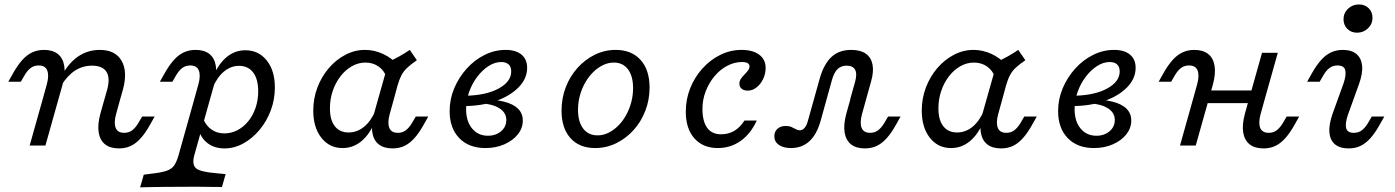

<svg xmlns="http://www.w3.org/2000/svg" viewBox="-20 -648 6211 855"><path d="M445.2 -206.5 456.5 -246Q471.8 -300 454.4 -327.8Q437.1 -355.6 389.5 -355.6Q348.4 -355.6 314.5 -333.9Q280.6 -312.1 252.4 -266.9V-305.6Q283.1 -365.3 326.6 -395.6Q370.2 -425.8 424.2 -425.8Q493.5 -425.8 521.4 -377.4Q549.2 -329 527.4 -249.2L515.3 -206.5ZM170.2 -206.5 188.7 -273.4Q199.2 -312.1 190.3 -334.3Q181.5 -356.5 152.4 -356.5Q131.5 -356.5 116.5 -345.2Q101.6 -333.9 89.5 -312.9L72.6 -283.9H16.9L36.3 -318.5Q58.1 -357.3 79 -380.6Q100 -404 123.8 -414.9Q147.6 -425.8 175.8 -425.8Q214.5 -425.8 237.5 -407.7Q260.5 -389.5 266.1 -354.4Q271.8 -319.4 258.1 -269.4L240.3 -206.5ZM112.1 0 170.2 -206.5H240.3L182.3 0ZM496.8 -139.5Q486.3 -100.8 495.2 -78.6Q504 -56.5 533.1 -56.5Q554 -56.5 569 -68.1Q583.9 -79.8 596 -100L612.9 -129H668.5L649.2 -94.4Q628.2 -56.5 606.9 -32.7Q585.5 -8.9 562.1 2Q538.7 12.9 509.7 12.9Q471 12.9 448 -5.2Q425 -23.4 419.4 -58.5Q413.7 -93.5 427.4 -143.5L445.2 -206.5H515.3Z M1072.6 -424.2Q1131.5 -424.2 1167.7 -379Q1204 -333.9 1204 -258.1Q1204 -204.8 1185.9 -156.5Q1167.7 -108.1 1135.9 -69.8Q1104 -31.5 1063.7 -9.3Q1023.4 12.9 979.8 12.9Q935.5 12.9 904.8 -10.1Q874.2 -33.1 864.5 -72.6L885.5 -117.7Q898.4 -87.1 922.6 -70.6Q946.8 -54 979 -54Q1010.5 -54 1037.9 -68.5Q1065.3 -83.1 1085.9 -108.5Q1106.5 -133.9 1118.1 -168.1Q1129.8 -202.4 1129.8 -241.1Q1129.8 -296 1107.3 -325.4Q1084.7 -354.8 1044.4 -354.8Q1008.1 -354.8 977.4 -329.4Q946.8 -304 926.6 -256.5L929.8 -307.3Q953.2 -364.5 989.9 -394.4Q1026.6 -424.2 1072.6 -424.2ZM845.2 -206.5 863.7 -273.4Q874.2 -312.1 865.3 -334.3Q856.5 -356.5 827.4 -356.5Q806.5 -356.5 791.5 -345.2Q776.6 -333.9 764.5 -312.9L747.6 -283.9H691.9L711.3 -318.5Q733.1 -357.3 754 -380.6Q775 -404 798.8 -414.9Q822.6 -425.8 850.8 -425.8Q889.5 -425.8 912.5 -407.7Q935.5 -389.5 941.1 -354.4Q946.8 -319.4 933.1 -269.4L915.3 -206.5ZM772.6 183.9Q737.1 183.9 708.5 184.3Q679.8 184.7 654.4 185.1Q629 185.5 604 186.3L620.2 129.8L671 123.4Q706.5 118.5 726.2 110.9Q746 103.2 756.5 87.5Q766.9 71.8 775 43.5L845.2 -206.5H915.3L845.2 43.5Q833.9 85.5 853.2 101.6Q872.6 117.7 943.5 123.4L984.7 127.4L968.5 184.7Q950 184.7 919.4 184.3Q888.7 183.9 851.6 183.5Q814.5 183.1 775 183.9H771Z M1505.6 11.3Q1446.8 11.3 1410.9 -34.7Q1375 -80.6 1375 -155.6Q1375 -209.7 1393.5 -258.5Q1412.1 -307.3 1444.4 -344.8Q1476.6 -382.3 1518.1 -404Q1559.7 -425.8 1605.6 -425.8Q1646.8 -425.8 1685.9 -407.7Q1725 -389.5 1754.8 -356.5L1701.6 -303.2Q1691.1 -333.9 1666.1 -351.6Q1641.1 -369.4 1607.3 -369.4Q1575.8 -369.4 1547.2 -353.2Q1518.5 -337.1 1496.4 -308.5Q1474.2 -279.8 1461.7 -243.1Q1449.2 -206.5 1449.2 -165.3Q1449.2 -113.7 1471 -85.9Q1492.7 -58.1 1532.3 -58.1Q1570.2 -58.1 1601.2 -83.5Q1632.3 -108.9 1652.4 -156.5L1649.2 -105.6Q1625.8 -49.2 1589.1 -19Q1552.4 11.3 1505.6 11.3ZM1663.7 -206.5 1710.5 -371.8Q1736.3 -384.7 1759.3 -397.6Q1782.3 -410.5 1804.8 -425.8L1836.3 -379.8Q1810.5 -362.1 1794 -346.8Q1777.4 -331.5 1767.7 -312.9Q1758.1 -294.4 1750 -266.1L1733.9 -206.5ZM1715.3 -139.5Q1704.8 -100.8 1713.7 -78.6Q1722.6 -56.5 1751.6 -56.5Q1772.6 -56.5 1787.5 -68.1Q1802.4 -79.8 1814.5 -100L1831.5 -129H1887.1L1867.7 -94.4Q1846.8 -56.5 1825.4 -32.7Q1804 -8.9 1780.6 2Q1757.3 12.9 1728.2 12.9Q1689.5 12.9 1666.5 -5.2Q1643.5 -23.4 1637.9 -58.5Q1632.3 -93.5 1646 -143.5L1663.7 -206.5H1733.9Z M2141.9 11.3Q2067.7 11.3 2025 -33.1Q1982.3 -77.4 1982.3 -153.2Q1982.3 -206.5 2002.8 -255.2Q2023.4 -304 2058.5 -342.7Q2093.5 -381.5 2138.3 -403.6Q2183.1 -425.8 2231.5 -425.8Q2277.4 -425.8 2302.4 -404.8Q2327.4 -383.9 2327.4 -346Q2327.4 -298.4 2289.9 -259.7Q2252.4 -221 2188.7 -198.4Q2125 -175.8 2046.8 -175.8L2058.9 -221.8Q2146.8 -224.2 2201.6 -254.4Q2256.5 -284.7 2256.5 -329.8Q2256.5 -350.8 2244.8 -361.3Q2233.1 -371.8 2212.1 -371.8Q2183.1 -371.8 2155.2 -353.6Q2127.4 -335.5 2104.8 -305.6Q2082.3 -275.8 2069 -238.3Q2055.6 -200.8 2055.6 -162.1Q2055.6 -108.1 2082.3 -75.8Q2108.9 -43.5 2153.2 -43.5Q2176.6 -43.5 2195.2 -52.8Q2213.7 -62.1 2224.2 -77.8Q2234.7 -93.5 2234.7 -113.7Q2234.7 -146.8 2202.8 -166.5Q2171 -186.3 2112.9 -187.9L2123.4 -205.6Q2183.9 -205.6 2225 -195.2Q2266.1 -184.7 2287.1 -163.7Q2308.1 -142.7 2308.1 -111.3Q2308.1 -77.4 2285.9 -49.6Q2263.7 -21.8 2225.8 -5.2Q2187.9 11.3 2141.9 11.3Z M2630.6 11.3Q2559.7 11.3 2520.2 -33.1Q2480.6 -77.4 2480.6 -155.6Q2480.6 -211.3 2499.6 -260.1Q2518.5 -308.9 2552 -346Q2585.5 -383.1 2629 -404.4Q2672.6 -425.8 2721.8 -425.8Q2791.9 -425.8 2832.3 -381.5Q2872.6 -337.1 2872.6 -258.1Q2872.6 -203.2 2853.6 -154.4Q2834.7 -105.6 2801.2 -68.5Q2767.7 -31.5 2723.8 -10.1Q2679.8 11.3 2630.6 11.3ZM2641.1 -45.2Q2666.1 -45.2 2689.1 -56.5Q2712.1 -67.7 2732.3 -87.5Q2752.4 -107.3 2767.3 -133.9Q2782.3 -160.5 2790.7 -191.5Q2799.2 -222.6 2799.2 -255.6Q2799.2 -308.9 2776.6 -339.1Q2754 -369.4 2713.7 -369.4Q2688.7 -369.4 2665.3 -358.1Q2641.9 -346.8 2621.8 -327Q2601.6 -307.3 2586.3 -280.6Q2571 -254 2562.5 -223Q2554 -191.9 2554 -158.9Q2554 -105.6 2577 -75.4Q2600 -45.2 2641.1 -45.2Z M3176.6 11.3Q3110.5 11.3 3072.2 -31.9Q3033.9 -75 3033.9 -150.8Q3033.9 -205.6 3053.6 -255.2Q3073.4 -304.8 3108.1 -343.1Q3142.7 -381.5 3187.5 -403.6Q3232.3 -425.8 3282.3 -425.8Q3332.3 -425.8 3360.9 -404.4Q3389.5 -383.1 3389.5 -345.2Q3389.5 -319.4 3378.2 -296Q3366.9 -272.6 3348.8 -258.5Q3330.6 -244.4 3309.7 -244.4Q3292.7 -244.4 3282.7 -252.8Q3272.6 -261.3 3272.6 -275Q3272.6 -287.1 3279.4 -297.2Q3286.3 -307.3 3295.2 -316.1Q3304 -325 3310.9 -333.9Q3317.7 -342.7 3317.7 -352.4Q3317.7 -371.8 3283.9 -371.8Q3250 -371.8 3218.1 -354.8Q3186.3 -337.9 3161.7 -308.5Q3137.1 -279 3122.6 -241.5Q3108.1 -204 3108.1 -163.7Q3108.1 -108.1 3129 -79Q3150 -50 3191.1 -50Q3223.4 -50 3249.2 -64.9Q3275 -79.8 3295.2 -111.3H3350Q3322.6 -51.6 3277.8 -20.2Q3233.1 11.3 3176.6 11.3Z M3502.4 11.3Q3468.5 11.3 3448.4 -2.8Q3428.2 -16.9 3428.2 -41.1Q3428.2 -62.1 3442.3 -74.6Q3456.5 -87.1 3479 -87.1Q3494.4 -87.1 3504.8 -82.3Q3515.3 -77.4 3524.2 -72.6Q3533.1 -67.7 3541.9 -67.7Q3553.2 -67.7 3562.5 -78.2Q3571.8 -88.7 3577.4 -108.9L3630.6 -299.2Q3649.2 -363.7 3683.1 -394.8Q3716.9 -425.8 3770.2 -425.8Q3811.3 -425.8 3835.1 -409.3Q3858.9 -392.7 3865.3 -361.3Q3871.8 -329.8 3858.9 -284.7L3837.1 -206.5H3766.1L3787.9 -283.9Q3797.6 -319.4 3787.9 -337.5Q3778.2 -355.6 3750 -355.6Q3725 -355.6 3709.3 -339.9Q3693.5 -324.2 3683.9 -288.7L3634.7 -111.3Q3617.7 -50 3584.7 -19.4Q3551.6 11.3 3502.4 11.3ZM3818.5 -139.5Q3808.1 -100.8 3816.9 -78.6Q3825.8 -56.5 3854.8 -56.5Q3875.8 -56.5 3890.7 -68.1Q3905.6 -79.8 3917.7 -100L3934.7 -129H3990.3L3971 -94.4Q3950 -56.5 3928.6 -32.7Q3907.3 -8.9 3883.9 2Q3860.5 12.9 3831.5 12.9Q3792.7 12.9 3769.8 -5.2Q3746.8 -23.4 3741.1 -58.5Q3735.5 -93.5 3749.2 -143.5L3766.9 -206.5H3837.1Z M4215.3 11.3Q4156.5 11.3 4120.6 -34.7Q4084.7 -80.6 4084.7 -155.6Q4084.7 -209.7 4103.2 -258.5Q4121.8 -307.3 4154 -344.8Q4186.3 -382.3 4227.8 -404Q4269.4 -425.8 4315.3 -425.8Q4356.5 -425.8 4395.6 -407.7Q4434.7 -389.5 4464.5 -356.5L4411.3 -303.2Q4400.8 -333.9 4375.8 -351.6Q4350.8 -369.4 4316.9 -369.4Q4285.5 -369.4 4256.9 -353.2Q4228.2 -337.1 4206 -308.5Q4183.9 -279.8 4171.4 -243.1Q4158.9 -206.5 4158.9 -165.3Q4158.9 -113.7 4180.6 -85.9Q4202.4 -58.1 4241.9 -58.1Q4279.8 -58.1 4310.9 -83.5Q4341.9 -108.9 4362.1 -156.5L4358.9 -105.6Q4335.5 -49.2 4298.8 -19Q4262.1 11.3 4215.3 11.3ZM4373.4 -206.5 4420.2 -371.8Q4446 -384.7 4469 -397.6Q4491.9 -410.5 4514.5 -425.8L4546 -379.8Q4520.2 -362.1 4503.6 -346.8Q4487.1 -331.5 4477.4 -312.9Q4467.7 -294.4 4459.7 -266.1L4443.5 -206.5ZM4425 -139.5Q4414.5 -100.8 4423.4 -78.6Q4432.3 -56.5 4461.3 -56.5Q4482.3 -56.5 4497.2 -68.1Q4512.1 -79.8 4524.2 -100L4541.1 -129H4596.8L4577.4 -94.4Q4556.5 -56.5 4535.1 -32.7Q4513.7 -8.9 4490.3 2Q4466.9 12.9 4437.9 12.9Q4399.2 12.9 4376.2 -5.2Q4353.2 -23.4 4347.6 -58.5Q4341.9 -93.5 4355.6 -143.5L4373.4 -206.5H4443.5Z M4851.6 11.3Q4777.4 11.3 4734.7 -33.1Q4691.9 -77.4 4691.9 -153.2Q4691.9 -206.5 4712.5 -255.2Q4733.1 -304 4768.1 -342.7Q4803.2 -381.5 4848 -403.6Q4892.7 -425.8 4941.1 -425.8Q4987.1 -425.8 5012.1 -404.8Q5037.1 -383.9 5037.1 -346Q5037.1 -298.4 4999.6 -259.7Q4962.1 -221 4898.4 -198.4Q4834.7 -175.8 4756.5 -175.8L4768.5 -221.8Q4856.5 -224.2 4911.3 -254.4Q4966.1 -284.7 4966.1 -329.8Q4966.1 -350.8 4954.4 -361.3Q4942.7 -371.8 4921.8 -371.8Q4892.7 -371.8 4864.9 -353.6Q4837.1 -335.5 4814.5 -305.6Q4791.9 -275.8 4778.6 -238.3Q4765.3 -200.8 4765.3 -162.1Q4765.3 -108.1 4791.9 -75.8Q4818.5 -43.5 4862.9 -43.5Q4886.3 -43.5 4904.8 -52.8Q4923.4 -62.1 4933.9 -77.8Q4944.4 -93.5 4944.4 -113.7Q4944.4 -146.8 4912.5 -166.5Q4880.6 -186.3 4822.6 -187.9L4833.1 -205.6Q4893.5 -205.6 4934.7 -195.2Q4975.8 -184.7 4996.8 -163.7Q5017.7 -142.7 5017.7 -111.3Q5017.7 -77.4 4995.6 -49.6Q4973.4 -21.8 4935.5 -5.2Q4897.6 11.3 4851.6 11.3Z M5292.7 -206.5 5311.3 -273.4Q5321.8 -312.1 5312.9 -334.3Q5304 -356.5 5275 -356.5Q5254 -356.5 5239.1 -345.2Q5224.2 -333.9 5212.1 -312.9L5195.2 -283.9H5139.5L5158.9 -318.5Q5180.6 -357.3 5201.6 -380.6Q5222.6 -404 5246.4 -414.9Q5270.2 -425.8 5298.4 -425.8Q5337.1 -425.8 5360.1 -407.7Q5383.1 -389.5 5388.7 -354.4Q5394.4 -319.4 5380.6 -269.4L5362.9 -206.5ZM5234.7 0 5292.7 -206.5H5362.9L5304.8 0ZM5326.6 -188.7 5342.7 -245.2H5584.7L5568.5 -188.7ZM5541.9 -206.5 5600 -412.9H5670.2L5612.1 -206.5ZM5593.5 -139.5Q5583.1 -100.8 5591.9 -78.6Q5600.8 -56.5 5629.8 -56.5Q5650.8 -56.5 5665.7 -68.1Q5680.6 -79.8 5692.7 -100L5709.7 -129H5765.3L5746 -94.4Q5725 -56.5 5703.6 -32.7Q5682.3 -8.9 5658.9 2Q5635.5 12.9 5606.5 12.9Q5567.7 12.9 5544.8 -5.2Q5521.8 -23.4 5516.1 -58.5Q5510.5 -93.5 5524.2 -143.5L5541.9 -206.5H5612.1Z M5982.3 -136.3Q5969.4 -98.4 5974.6 -77.4Q5979.8 -56.5 6008.9 -56.5Q6029.8 -56.5 6044.8 -68.1Q6059.7 -79.8 6071.8 -100L6088.7 -129H6144.4L6125 -94.4Q6104 -56.5 6082.7 -32.7Q6061.3 -8.9 6037.9 2Q6014.5 12.9 5985.5 12.9Q5946.8 12.9 5925 -5.2Q5903.2 -23.4 5900 -57.3Q5896.8 -91.1 5913.7 -140.3L5962.9 -276.6Q5975.8 -314.5 5970.6 -335.5Q5965.3 -356.5 5936.3 -356.5Q5915.3 -356.5 5900.4 -345.2Q5885.5 -333.9 5873.4 -312.9L5856.5 -283.9H5800.8L5820.2 -318.5Q5841.9 -357.3 5862.9 -380.6Q5883.9 -404 5907.7 -414.9Q5931.5 -425.8 5959.7 -425.8Q5998.4 -425.8 6020.2 -407.7Q6041.9 -389.5 6045.6 -355.6Q6049.2 -321.8 6031.5 -272.6ZM6023.4 -502.4Q5996.8 -502.4 5979.8 -519.4Q5962.9 -536.3 5962.9 -562.1Q5962.9 -590.3 5983.1 -609.3Q6003.2 -628.2 6031.5 -628.2Q6058.1 -628.2 6075 -611.3Q6091.9 -594.4 6091.9 -568.5Q6091.9 -541.1 6071.8 -521.8Q6051.6 -502.4 6023.4 -502.4Z"/></svg>

Font: Playfair 5pt SemiExpanded Light
Style: Italic
Weight: 300
Width: 6
Italic angle: -15.6°
Designer: Claus Eggers Sørensen
Foundry: Claus Eggers Sørensen
Version: Version 2.203